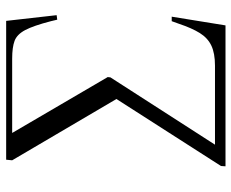

<svg xmlns="http://www.w3.org/2000/svg" viewBox="-86 -684 770 639"><g transform="rotate(-90 299.5 -365.0)"><path d="M65 0 66 -15 289 -363 85 -710 87 -730H549L568 -562L553 -560L548 -581Q533 -639 518.5 -666.5Q504 -694 482.5 -702Q461 -710 423 -710H176L362 -392L361 -383L137 -35H400Q441 -35 466.5 -47Q492 -59 508.5 -85.5Q525 -112 539 -154L548 -179H563L534 0Z"/></g></svg>

Font: Literata 72pt Light
Style: Italic
Weight: 300
Italic angle: -2°
Designer: Latin by Veronika Burian and Jose Scaglione. Greek by Irene Vlachou. Cyrillic by Vera Evstafieva
Foundry: TypeTogether
Version: Version 3.002